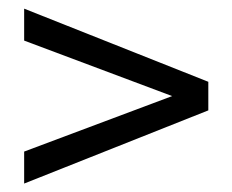

<svg xmlns="http://www.w3.org/2000/svg" viewBox="-20 -483 540 446"><path d="M36.1 -388.7V-462.9L463.9 -293V-226.6L36.1 -56.6V-130.9L379.9 -259.8Z"/></svg>

Font: BabelStone Pseudographica Colour
Style: Regular
Weight: 400
Designer: Andrew West
Foundry: BabelStone
Version: Version 16.0.0